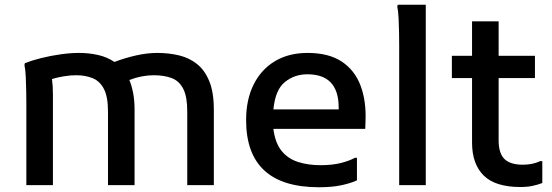

<svg xmlns="http://www.w3.org/2000/svg" viewBox="-20 -780 2326 809"><path d="M91 0V-343Q91 -363 90.5 -394.5Q90 -426 88.5 -457Q87 -488 83 -506L85 -514Q113 -525 152.5 -535Q192 -545 234.5 -551Q277 -557 313 -557Q354 -557 392.5 -548.5Q431 -540 462 -519Q507 -536 553.5 -546.5Q600 -557 643 -557Q692 -557 735 -546.5Q778 -536 810.5 -510Q843 -484 862 -437.5Q881 -391 881 -318V0H769V-311Q769 -372 752.5 -405Q736 -438 704.5 -450.5Q673 -463 627 -463Q603 -463 577 -458Q551 -453 525 -443Q535 -419 541 -388Q547 -357 547 -318V0H435V-311Q435 -372 418 -405Q401 -438 370.5 -450.5Q340 -463 301 -463Q276 -463 249 -458.5Q222 -454 199 -447Q203 -419 203 -383V0Z M1324 9Q1017 9 1017 -274Q1017 -361 1049 -424.5Q1081 -488 1139 -522.5Q1197 -557 1276 -557Q1365 -557 1420 -520.5Q1475 -484 1499.5 -418.5Q1524 -353 1520 -267L1519 -237H1132Q1139 -179 1165.5 -145.5Q1192 -112 1234.5 -98Q1277 -84 1331 -84Q1381 -84 1417.5 -93.5Q1454 -103 1475 -115H1484V-20Q1458 -8 1418.5 0.5Q1379 9 1324 9ZM1275 -467Q1221 -467 1180.5 -434.5Q1140 -402 1132 -319H1407V-327Q1407 -467 1275 -467Z M1662 0V-589Q1662 -609 1661.5 -640.5Q1661 -672 1659.5 -703Q1658 -734 1654 -752L1656 -760H1774V0Z M2173 8Q2067 8 2018 -40.5Q1969 -89 1969 -179V-451H1884V-545H1969V-690H2081V-545H2234V-451H2081V-189Q2081 -134 2105.5 -110Q2130 -86 2183 -86Q2224 -86 2256 -101H2265V-9Q2248 -2 2225 3Q2202 8 2173 8Z"/></svg>

Font: Kufam Medium
Style: Regular
Weight: 500
Designer: Wael Morcos, Artur Schmal
Foundry: Original Type
Version: Version 1.300; ttfautohint (v1.8.3)